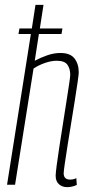

<svg xmlns="http://www.w3.org/2000/svg" viewBox="-20 -760 369 790"><path d="M242 -47Q242 -21 269 -21Q273 -21 279.5 -22Q286 -23 294 -27L296 1Q285 6 275 8Q265 10 256 10Q236 10 222.5 -2Q209 -14 209 -37Q209 -46 213 -78Q217 -110 224 -154.5Q231 -199 238.5 -247.5Q246 -296 253 -340Q260 -384 264.5 -414.5Q269 -445 269 -452Q269 -477 257.5 -493.5Q246 -510 213 -510Q191 -510 165 -501Q139 -492 118 -478L42 0H9L107 -620H56L60 -643H111L126 -740H159L144 -643H237L233 -620H140L123 -510Q147 -523 174.5 -532.5Q202 -542 229 -542Q269 -542 286.5 -519.5Q304 -497 304 -462Q304 -454 299.5 -423Q295 -392 288 -347.5Q281 -303 273 -254.5Q265 -206 258 -161.5Q251 -117 246.5 -86Q242 -55 242 -47Z"/></svg>

Font: Georama Condensed ExtraLight
Style: Italic
Weight: 200
Width: 3
Italic angle: -9°
Designer: Jean-Baptiste Levee
Foundry: Production Type
Version: Version 1.000